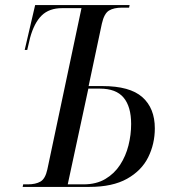

<svg xmlns="http://www.w3.org/2000/svg" viewBox="-20 -734 678 754"><path d="M69 0 71 -10H89Q120 -10 139 -21Q158 -32 166 -69L300 -702H224Q173 -702 143.5 -673Q114 -644 98 -585L87 -538H77L118 -714H489L487 -704H459Q427 -704 408 -692.5Q389 -681 380 -641L328 -396H382Q490 -396 539 -352.5Q588 -309 588 -230Q588 -169 562 -116.5Q536 -64 479 -32Q422 0 331 0ZM308 -10Q358 -10 393.5 -31Q429 -52 451.5 -86.5Q474 -121 484.5 -163Q495 -205 495 -247Q495 -315 465.5 -350.5Q436 -386 372 -386H327L246 -10Z"/></svg>

Font: Noto Serif Display Condensed
Style: Italic
Weight: 400
Width: 3
Italic angle: -12°
Designer: Monotype Design Team
Foundry: Monotype Imaging Inc.
Version: Version 2.009